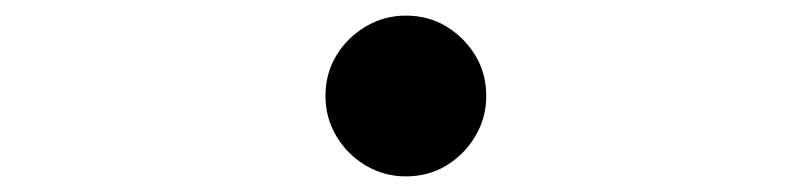

<svg xmlns="http://www.w3.org/2000/svg" viewBox="-20 -503 1040 246"><path d="M500 -277Q472 -277 448.5 -291Q425 -305 411 -328.5Q397 -352 397 -380Q397 -409 411 -432Q425 -455 448.5 -469Q472 -483 500 -483Q529 -483 552 -469Q575 -455 589 -432Q603 -409 603 -380Q603 -352 589 -328.5Q575 -305 552 -291Q529 -277 500 -277Z"/></svg>

Font: Noto Serif SC ExtraLight SemiBold
Style: Regular
Weight: 600
Version: Version 2.002-H1;hotconv 1.1.0;makeotfexe 2.6.0